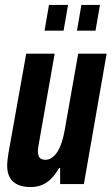

<svg xmlns="http://www.w3.org/2000/svg" viewBox="-20 -744 451 776"><path d="M104 12Q72 12 51 2Q30 -8 19.5 -27Q9 -46 9 -74Q9 -85 10.5 -98Q12 -111 14 -124L86 -527H201L136 -158Q135 -151 134 -145Q133 -139 133 -133Q133 -123 136 -114.5Q139 -106 146 -102Q153 -98 163 -98Q177 -98 189.5 -106.5Q202 -115 212 -130.5Q222 -146 229.5 -169Q237 -192 242 -221L296 -527H411L319 0H223V-65H219Q204 -39 186.5 -21.5Q169 -4 148.5 4Q128 12 104 12ZM160 -620 178 -724H255L237 -620ZM291 -620 309 -724H384L366 -620Z"/></svg>

Font: Archivo ExtraCondensed
Style: Bold Italic
Weight: 700
Width: 2
Italic angle: -10°
Designer: Hector Gatti
Foundry: Omnibus-Type
Version: Version 2.001